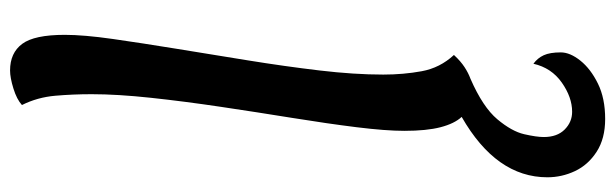

<svg xmlns="http://www.w3.org/2000/svg" viewBox="-430 -498 1193 372"><g transform="rotate(-90 166.0 -312.5)"><path d="M250 178Q250 196 234 216Q218 236 189.5 250Q161 264 121 264Q83 264 57.5 247.5Q32 231 20 205.5Q8 180 8 152Q8 53 125 -14Q112 -28 105 -55Q98 -82 98 -125Q98 -161 105 -217.5Q112 -274 123 -342Q134 -410 144.5 -480.5Q155 -551 162 -616Q169 -681 169 -731Q169 -767 166 -801.5Q163 -836 148 -866Q159 -876 180 -882.5Q201 -889 215 -889Q249 -889 266.5 -865.5Q284 -842 284 -783Q284 -746 276 -690Q268 -634 257 -566.5Q246 -499 234.5 -428Q223 -357 215 -289.5Q207 -222 207 -166Q207 -127 213.5 -91.5Q220 -56 245 -29Q233 -16 221.5 -8.5Q210 -1 199 3Q144 27 120.5 55Q97 83 91.5 107Q86 131 86 145Q86 171 100.5 185.5Q115 200 135 200Q163 200 191.5 180Q220 160 228 125Q239 133 244.5 145Q250 157 250 178Z"/></g></svg>

Font: Paprika
Style: Regular
Weight: 400
Designer: Eduardo Rodriguez Tunni
Foundry: Eduardo Rodriguez Tunni
Version: Version 1.010; ttfautohint (v1.8.3)